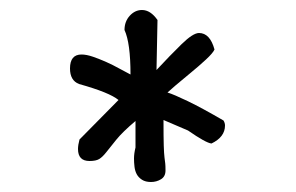

<svg xmlns="http://www.w3.org/2000/svg" viewBox="-20 -730 591 384"><path d="M427 -489Q430 -484 430 -479Q430 -456 403 -443Q392 -444 356 -469L307 -490Q307 -455 307.5 -439Q308 -423 309 -415Q310 -407 310.5 -403Q311 -399 311 -389Q311 -377 302 -371.5Q293 -366 282 -366Q271 -366 264 -370.5Q257 -375 253.5 -381.5Q250 -388 249 -396.5Q248 -405 248 -413Q248 -423 251 -435V-488Q225 -466 212.5 -450.5Q200 -435 192.5 -425.5Q185 -416 178.5 -412Q172 -408 159 -408Q136 -408 136 -432Q136 -440 139 -451L217 -530Q199 -545 138 -562Q120 -569 120 -593Q120 -621 143 -621Q153 -621 166 -616.5Q179 -612 192.5 -606Q206 -600 218.5 -593Q231 -586 241 -581Q241 -644 229 -670Q229 -687 239.5 -698.5Q250 -710 264 -710Q281 -710 295 -690L293 -590Q320 -619 343 -641.5Q366 -664 378 -664Q400 -664 409 -631Q406 -624 392 -611Q378 -598 361.5 -584.5Q345 -571 331.5 -559.5Q318 -548 315 -545Q328 -541 356 -527.5Q384 -514 427 -489Z"/></svg>

Font: Gaegu
Style: Accents-Regular
Weight: 400
Designer: JIKJI
Foundry: JIKJI
Version: Version 1.00